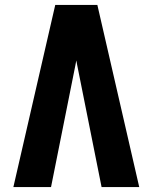

<svg xmlns="http://www.w3.org/2000/svg" viewBox="-20 -755 616 775"><path d="M34 0H186L284 -490Q286 -501 288 -511Q290 -501 292 -490L390 0H542L373 -735H203Z"/></svg>

Font: Iosevka Sparkle Heavy
Style: Regular
Weight: 900
Designer: Belleve Invis
Foundry: Belleve Invis
Version: Version 4.5.0; ttfautohint (v1.8.3)